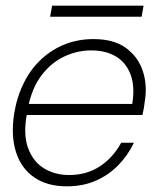

<svg xmlns="http://www.w3.org/2000/svg" viewBox="-20 -646 550 678"><path d="M216 12Q147 12 101 -19.5Q55 -51 36.5 -109Q18 -167 30 -245Q40 -305 64.5 -354Q89 -403 126.5 -437.5Q164 -472 210.5 -490Q257 -508 310 -508Q382 -508 425 -476.5Q468 -445 484.5 -394.5Q501 -344 491 -286Q490 -275 488 -264Q486 -253 483 -240H62L69 -279H447Q457 -341 441 -383Q425 -425 389.5 -446.5Q354 -468 302 -468Q253 -468 207 -446.5Q161 -425 127 -380.5Q93 -336 79 -267L76 -249Q61 -174 78.5 -125Q96 -76 134.5 -52Q173 -28 224 -28Q286 -28 332.5 -58.5Q379 -89 408 -142H453Q432 -98 398 -63Q364 -28 318.5 -8Q273 12 216 12ZM157 -587 164 -626H487L480 -587Z"/></svg>

Font: DM Sans 36pt ExtraLight
Style: Italic
Weight: 250
Italic angle: -10°
Designer: Colophon Foundry, Jonny Pinhorn
Foundry: Colophon Foundry
Version: Version 4.004;gftools[0.9.30]